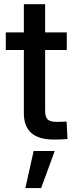

<svg xmlns="http://www.w3.org/2000/svg" viewBox="-20 -681 373 939"><path d="M306.6 -522.5V-436.5H8.3V-522.5ZM96.7 -660.6H200.7V-139.2Q200.7 -109.4 212.9 -97.2Q225.1 -85 256.3 -85Q267.1 -85 281.2 -85.4Q295.4 -85.9 305.7 -86.4L310.1 -1Q295.9 0.5 277.8 1Q259.8 1.5 242.7 1.5Q169.4 1.5 133.1 -30.8Q96.7 -63 96.7 -126.5ZM104 238.8 144.5 57.6H247.6L181.2 238.8Z"/></svg>

Font: Inter 28pt Medium
Style: Regular
Weight: 500
Designer: Rasmus Andersson
Foundry: rsms
Version: Version 4.001;git-66647c0bb